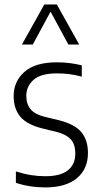

<svg xmlns="http://www.w3.org/2000/svg" viewBox="-20 -828 446 858"><path d="M182.5 9.5Q112.5 9.5 51 -11V-62Q87.5 -50.5 119 -45.5Q150.5 -40.5 182.5 -40.5Q250 -40.5 283.2 -66.8Q316.5 -93 316.5 -141.5Q316.5 -184.5 295.2 -206.5Q274 -228.5 229.5 -239.5L169.5 -254Q99.5 -271.5 70.2 -307.2Q41 -343 41 -398.5Q41 -464 89.2 -506.8Q137.5 -549.5 233.5 -549.5Q264.5 -549.5 292 -546Q319.5 -542.5 345.5 -536V-485.5Q315.5 -493.5 289.8 -496.8Q264 -500 234.5 -500Q161.5 -500 129.5 -470.8Q97.5 -441.5 97.5 -400Q97.5 -362.5 117 -339.5Q136.5 -316.5 181.5 -305.5L242 -291Q314.5 -273 343.8 -237.2Q373 -201.5 373 -144.5Q373 -73 323.8 -31.8Q274.5 9.5 182.5 9.5ZM78 -629 178 -808H234L334 -629H285.5L206 -776L126.5 -629Z"/></svg>

Font: Encode Sans SemiCondensed SemiCondensed Light
Style: Regular
Weight: 300
Width: 4
Designer: Multiple Designers
Foundry: Impallari Type
Version: Version 3.000; ttfautohint (v1.8.3) -l 8 -r 50 -G 200 -x 14 